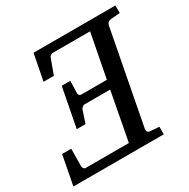

<svg xmlns="http://www.w3.org/2000/svg" viewBox="-170 -810 933 949"><g transform="rotate(-30 296.5 -335.5)"><path d="M143 -671H610V-628L559 -624Q537 -622 533 -602L431 -69Q429 -48 449 -47L499 -43V0H-17L15 -167H67L66 -68Q66 -62 70 -55.5Q74 -49 80 -49H328L380 -324H233Q227 -324 220 -317.5Q213 -311 212 -306L189 -237H139L182 -460H231L229 -391Q228 -385 232.5 -379.5Q237 -374 243 -374H390L438 -623H225Q209 -623 203 -604L173 -522H114Z"/></g></svg>

Font: Veleka
Style: Italic
Weight: 400
Italic angle: -12°
Designer: Stefan Peev, Context Ltd, 2016; SIL International, 1997-2014.
Foundry: Stefan Peev, Context Ltd, 2016
Version: Version 1.000